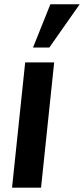

<svg xmlns="http://www.w3.org/2000/svg" viewBox="-20 -866 388 886"><path d="M132.3 -646.5 212.4 -846.2H347.7L207.5 -646.5ZM35.6 0 96.2 -578.1H230L169.4 0Z"/></svg>

Font: Oswald
Style: Medium
Weight: 500
Designer: Vernon Adams
Foundry: Vernon Adams
Version: 3.0; ttfautohint (v0.94.23-7a4d-dirty) -l 8 -r 50 -G 150 -x 